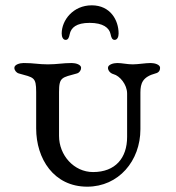

<svg xmlns="http://www.w3.org/2000/svg" viewBox="-20 -690 660 722"><path d="M396 -561C398 -551 401 -540 411 -540C421 -540 426 -551 426 -564C426 -614 395 -670 325 -670C255 -670 212 -614 212 -564C212 -551 217 -540 227 -540C237 -540 240 -551 242 -561C247 -586 267 -604 317 -604C367 -604 391 -586 396 -561ZM116 -344V-207C116 -93.4 182 12 308 12C426 12 508 -85 508 -204V-342C508 -377.8 517 -401 565 -414C578 -417 582 -426 582 -435C582 -447 562 -453 547 -453C527 -453 499 -448 479 -448C458 -448 439 -453 421 -453C406 -453 386 -447 386 -435C386 -426 393 -415 407 -411C430 -405 458 -372.7 458 -338V-175C458 -96 414 -43 330 -43C258 -43 202 -106.2 202 -179V-344C202 -401 213 -398 270 -414C279 -417 285 -426 285 -435C285 -447 265 -453 250 -453C216 -453 195 -448 160 -448C124 -448 108 -453 69 -453C54 -453 34 -447 34 -435C34 -426 41 -417 50 -414C107 -398 116 -401 116 -344Z"/></svg>

Font: EB Garamond SC 08
Style: Regular
Weight: 400
Version: Version 0.016